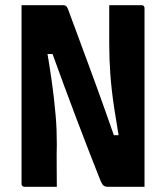

<svg xmlns="http://www.w3.org/2000/svg" viewBox="-20 -720 640 740"><path d="M199 0Q168 0 137 0Q106 0 74 0Q71 0 68.5 -1.5Q66 -3 64.5 -5Q63 -7 63 -11Q63 -84 63 -157Q63 -230 63 -302.5Q63 -375 63 -448.5Q63 -522 63 -594Q63 -621 63 -647.5Q63 -674 63 -700Q84 -700 114 -700Q144 -700 173.5 -700Q203 -700 223 -700Q229 -700 233 -698Q237 -696 240.5 -688.5Q244 -681 250 -663Q259 -640 269.5 -611Q280 -582 293 -547Q306 -512 321 -471.5Q336 -431 352.5 -385.5Q369 -340 387 -289.5Q405 -239 424 -184L392 -199H458L439 -187Q429 -247 422 -291.5Q415 -336 411 -372Q407 -408 405 -437Q403 -466 402 -494Q401 -522 401 -552Q401 -589 401 -626Q401 -663 401 -700Q433 -700 464 -700Q495 -700 526 -700Q531 -700 534 -697Q537 -694 537 -689Q537 -617 537 -544.5Q537 -472 537 -399.5Q537 -327 537 -255Q537 -183 537 -110Q537 -82 537 -54.5Q537 -27 537 0Q517 0 489.5 0Q462 0 436.5 0Q411 0 397 0Q386 0 379.5 -4.5Q373 -9 364 -32Q344 -83 321.5 -140.5Q299 -198 275.5 -260.5Q252 -323 227 -390Q202 -457 177 -527L210 -512H143L161 -525Q171 -466 177.5 -420.5Q184 -375 188 -339.5Q192 -304 194.5 -274.5Q197 -245 198 -218Q199 -191 199 -163Q198 -124 198.5 -82.5Q199 -41 199 0Z"/></svg>

Font: RecMonoLinear Nerd Font Mono
Style: Bold
Weight: 700
Monospace: yes
Version: Version 1.085; ttfautohint (v1.8.4.7-5d5b);Nerd Fonts 3.2.1